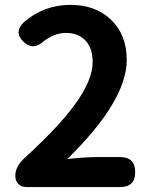

<svg xmlns="http://www.w3.org/2000/svg" viewBox="-20 -756 615 776"><path d="M85.9 0Q66.4 0 54.2 -12.2Q42 -24.4 42 -43.9V-46.9Q42 -84 81.1 -119.1Q217.8 -244.1 282.2 -333Q354.5 -431.6 354.5 -505.9Q354.5 -560.5 325.7 -591.8Q296.9 -623 246.1 -623Q202.1 -623 157.2 -589.8Q113.3 -548.8 73.2 -588.9Q35.2 -627 77.1 -667Q158.2 -736.3 264.6 -736.3Q367.2 -736.3 429.7 -675.3Q492.2 -614.3 492.2 -513.7Q492.2 -348.6 252 -113.3Q324.2 -121.1 369.1 -121.1H465.8Q526.4 -121.1 526.4 -60.5Q526.4 0 465.8 0H284.2Z"/></svg>

Font: Bpmf GenSen Rounded B
Style: B
Weight: 700
Foundry: But Ko
Version: Version 1.320